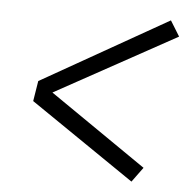

<svg xmlns="http://www.w3.org/2000/svg" viewBox="-42 -633 585 584"><g transform="rotate(5 250.0 -340.5)"><path d="M380 -91 61 -309 71 -371 457 -590 486 -543 117 -340 413 -136Z"/></g></svg>

Font: Iosevka Light Oblique
Style: Regular
Weight: 300
Italic angle: -9°
Monospace: yes
Designer: Belleve Invis
Foundry: Belleve Invis
Version: Version 32.5.0; ttfautohint (v1.8.4)